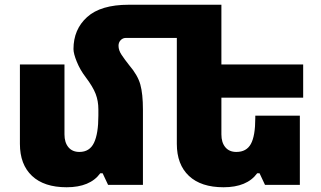

<svg xmlns="http://www.w3.org/2000/svg" viewBox="-20 -780 1355 810"><path d="M914 -368V-213Q914 -179 930.5 -159Q947 -139 977 -139Q1020 -139 1038.5 -173Q1057 -207 1057 -282V-292H1245V0H1098L1075 -49H1065Q1022 10 923 10Q828 10 777 -38Q726 -86 726 -173V-620H511Q498 -620 489 -610.5Q480 -601 480 -587Q480 -568 493 -548.5Q506 -529 525 -505Q561 -463 572 -423.5Q583 -384 583 -317V0H436L413 -49H403Q360 10 261 10Q166 10 115 -38Q64 -86 64 -173V-508H252V-213Q252 -179 268.5 -159Q285 -139 315 -139Q358 -139 376.5 -177.5Q395 -216 395 -292V-319Q395 -354 383.5 -384Q372 -414 341 -455Q318 -485 304 -519.5Q290 -554 290 -573Q290 -656 347.5 -708Q405 -760 523 -760H793H914V-508H1259V-368Z"/></svg>

Font: Noto Sans Armenian Black
Style: Regular
Weight: 900
Designer: Monotype Design team
Foundry: Monotype Imaging Inc.
Version: Version 1.000